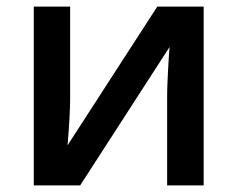

<svg xmlns="http://www.w3.org/2000/svg" viewBox="-20 -560 717 580"><path d="M191.9 -540V-263.2Q191.9 -214.8 184.1 -121.1L455.1 -540H595.2V0H484.9V-272Q484.9 -294.4 487.5 -344.7Q490.2 -395 492.2 -418L222.2 0H82V-540Z"/></svg>

Font: Open Sans Semibold
Style: Regular
Weight: 600
Foundry: Ascender Corporation
Version: Version 1.10; ttfautohint (v1.5.65-e2d9)